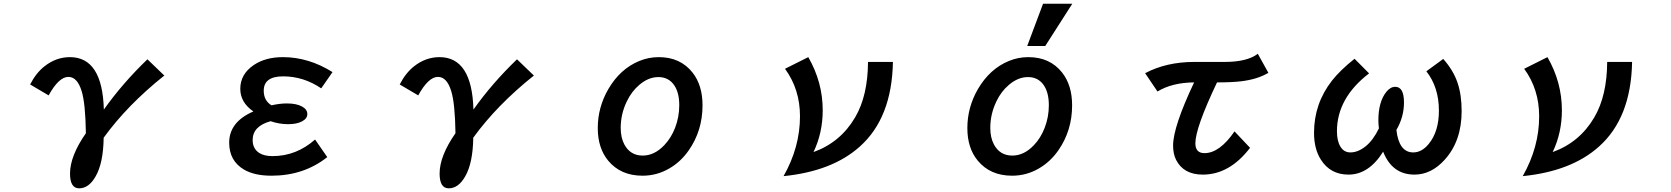

<svg xmlns="http://www.w3.org/2000/svg" viewBox="-20 -900 9040 1039"><path d="M143.1 -442.9Q175.3 -505.9 221.7 -542Q284.2 -590.8 358.4 -590.8Q534.2 -590.8 542 -307.1Q643.6 -450.2 777.8 -579.1L869.1 -491.2Q668.9 -331.5 541 -154.8Q539.1 -18.1 497.6 54.2Q460.9 119.1 408.2 119.1Q358.9 119.1 358.9 39.1Q358.9 -55.7 444.8 -179.2Q442.4 -340.3 421.9 -406.7Q398.4 -483.9 350.1 -483.9Q298.3 -483.9 243.2 -383.8Z M1751 -49.8Q1624 50.8 1449.2 50.8Q1356.9 50.8 1300.3 17.6Q1220.2 -29.8 1220.2 -127.9Q1220.2 -240.2 1351.1 -296.9Q1280.3 -345.7 1280.3 -419.4Q1280.3 -498.5 1353 -547.9Q1416.5 -590.8 1510.7 -590.8Q1650.4 -590.8 1779.3 -509.8L1718.3 -421.9Q1622.6 -486.8 1512.2 -486.8Q1407.2 -486.8 1407.2 -409.2Q1407.2 -355.5 1449.2 -330.1Q1494.6 -340.3 1532.2 -340.3Q1584 -340.3 1614.3 -323.7Q1643.1 -308.1 1643.1 -282.7Q1643.1 -257.8 1613.3 -242.7Q1585.9 -228 1538.6 -228Q1491.7 -228 1444.3 -244.1Q1347.2 -217.3 1347.2 -142.1Q1347.2 -95.7 1382.8 -72.3Q1409.7 -55.2 1454.6 -55.2Q1583.5 -55.2 1685.1 -145Z M2143.1 -442.9Q2175.3 -505.9 2221.7 -542Q2284.2 -590.8 2358.4 -590.8Q2534.2 -590.8 2542 -307.1Q2643.6 -450.2 2777.8 -579.1L2869.1 -491.2Q2668.9 -331.5 2541 -154.8Q2539.1 -18.1 2497.6 54.2Q2460.9 119.1 2408.2 119.1Q2358.9 119.1 2358.9 39.1Q2358.9 -55.7 2444.8 -179.2Q2442.4 -340.3 2421.9 -406.7Q2398.4 -483.9 2350.1 -483.9Q2298.3 -483.9 2243.2 -383.8Z M3544.9 -590.8Q3662.1 -590.8 3728 -506.8Q3781.7 -438.5 3781.7 -330.1Q3781.7 -193.4 3707.5 -86.9Q3664.1 -24.4 3602.5 11.2Q3535.2 50.8 3457 50.8Q3338.4 50.8 3271 -30.8Q3214.8 -99.1 3214.8 -207Q3214.8 -319.3 3272 -418Q3335.9 -527.3 3439 -569.8Q3489.7 -590.8 3544.9 -590.8ZM3543 -482.9Q3489.3 -482.9 3440.4 -441.4Q3398.4 -406.2 3372.1 -351.6Q3338.9 -283.2 3338.9 -208Q3338.9 -155.8 3358.4 -118.7Q3390.6 -58.1 3458 -58.1Q3521 -58.1 3574.7 -114.3Q3611.8 -153.3 3633.3 -208.5Q3655.8 -267.1 3655.8 -330.6Q3655.8 -397 3629.9 -436.5Q3599.6 -482.9 3543 -482.9Z M4812 -564.9Q4806.6 -261.2 4632.3 -106.4Q4483.4 26.9 4220.2 53.2Q4309.1 -103.5 4309.1 -270.5Q4309.1 -417 4228 -527.8L4354 -590.8Q4432.1 -455.1 4432.1 -303.2Q4432.1 -181.6 4382.3 -77.1Q4528.8 -129.9 4607.9 -265.6Q4676.3 -382.3 4677.2 -564.9Z M5538.6 -650.9 5624.5 -879.9H5782.7L5636.2 -650.9ZM5544.9 -590.8Q5662.1 -590.8 5728 -506.8Q5781.7 -438.5 5781.7 -330.1Q5781.7 -193.4 5707.5 -86.9Q5664.6 -24.9 5602.5 11.2Q5535.2 50.8 5457 50.8Q5338.4 50.8 5271 -30.8Q5214.8 -98.6 5214.8 -207Q5214.8 -319.3 5272 -418Q5335.9 -527.3 5439 -569.8Q5488.8 -590.8 5544.9 -590.8ZM5543 -482.9Q5489.3 -482.9 5440.4 -441.4Q5397.9 -405.8 5372.1 -351.6Q5338.9 -282.7 5338.9 -208Q5338.9 -155.8 5358.4 -118.7Q5390.6 -58.1 5458 -58.1Q5521.5 -58.1 5574.7 -114.3Q5611.8 -152.8 5633.3 -208.5Q5655.8 -266.6 5655.8 -330.6Q5655.8 -396.5 5629.9 -436.5Q5599.6 -482.9 5543 -482.9Z M6176.8 -503.9Q6292 -564.9 6442.9 -564.9H6607.9Q6728.5 -564.9 6786.6 -608.9L6843.8 -505.9Q6784.7 -470.7 6695.8 -460Q6645.5 -454.1 6565.9 -454.1Q6448.7 -208 6448.7 -124.5Q6448.7 -71.3 6498 -71.3Q6579.6 -71.3 6660.6 -189L6744.6 -100.1Q6633.8 44.9 6488.8 44.9Q6384.8 44.9 6344.2 -35.2Q6328.1 -67.9 6328.1 -112.3Q6328.1 -213.4 6441.9 -454.1Q6322.8 -453.1 6243.7 -404.8Z M7790 -581.1Q7845.2 -519 7867.7 -451.2Q7889.6 -386.2 7889.6 -298.8Q7889.6 -138.2 7799.3 -37.1Q7726.1 44.9 7634.3 44.9Q7513.7 44.9 7464.8 -79.1Q7387.2 44.9 7277.3 44.9Q7179.7 44.9 7128.4 -35.2Q7090.8 -93.3 7090.8 -181.2Q7090.8 -339.8 7188.5 -464.4Q7232.9 -520.5 7310.1 -582L7388.7 -502.9Q7214.8 -369.6 7214.8 -189.5Q7214.8 -137.7 7233.4 -106.9Q7252.4 -75.2 7287.6 -75.2Q7328.6 -75.2 7369.6 -107.9Q7410.6 -140.6 7441.9 -205.1Q7439 -230 7439 -249Q7439 -349.1 7482.4 -403.3Q7504.4 -430.2 7530.3 -430.2Q7577.6 -430.2 7577.6 -345.2Q7577.6 -267.1 7536.6 -196.8Q7550.3 -75.2 7627.9 -75.2Q7674.3 -75.2 7711.9 -121.6Q7766.6 -188.5 7766.6 -301.3Q7766.6 -427.7 7698.7 -514.2Z M8812 -564.9Q8806.6 -261.2 8632.3 -106.4Q8483.4 26.9 8220.2 53.2Q8309.1 -103.5 8309.1 -270.5Q8309.1 -417 8228 -527.8L8354 -590.8Q8432.1 -455.1 8432.1 -303.2Q8432.1 -181.6 8382.3 -77.1Q8528.8 -129.9 8607.9 -265.6Q8676.3 -382.3 8677.2 -564.9Z"/></svg>

Font: BIZ UDGothic
Style: Bold
Weight: 700
Monospace: yes
Designer: TypeBank Co., Ltd.
Foundry: Morisawa Inc.
Version: Version 1.05